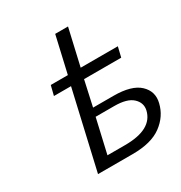

<svg xmlns="http://www.w3.org/2000/svg" viewBox="-159 -780 844 895"><g transform="rotate(-30 263.5 -333.0)"><path d="M115 -418 128 -470H220L265 -666H334L289 -470H489L476 -416H276L246 -280H356Q453 -280 495 -240.5Q537 -201 523 -144Q508 -81 453 -40.5Q398 0 298 0H111L207 -418ZM193 -54H288Q434 -54 455 -145Q463 -182 433.5 -209.5Q404 -237 335 -237H318H235Z"/></g></svg>

Font: Coval
Style: ExtraLight Italic
Weight: 200
Foundry: Context Ltd
Version: Version 001.000